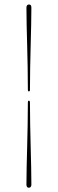

<svg xmlns="http://www.w3.org/2000/svg" viewBox="-20 -744 264 875"><path d="M116.5 -334.5Q116.5 -331 115.2 -329.2Q114 -327.5 111.5 -327.5Q109.5 -327.5 108.2 -329.2Q107 -331 107 -334.5Q107 -386.5 106 -437.2Q105 -488 103.8 -536.8Q102.5 -585.5 101.5 -629Q100.5 -672.5 100.5 -709Q100.5 -716 103.5 -719.8Q106.5 -723.5 112 -723.5Q118 -723.5 120.5 -719.8Q123 -716 123 -709Q123 -672.5 122 -629Q121 -585.5 119.8 -537Q118.5 -488.5 117.5 -437.2Q116.5 -386 116.5 -334.5ZM107 -277.5Q107 -281.5 108.2 -283.2Q109.5 -285 111.5 -285Q114.5 -285 115.5 -283Q116.5 -281 116.5 -277.5Q116.5 -226.5 117.5 -175.2Q118.5 -124 119.8 -75.5Q121 -27 122 16.8Q123 60.5 123 97Q123 104 120 107.8Q117 111.5 111 111.5Q106 111.5 103.2 107.8Q100.5 104 100.5 97Q100.5 60.5 101.5 17Q102.5 -26.5 103.8 -75.2Q105 -124 106 -175.2Q107 -226.5 107 -277.5Z"/></svg>

Font: Fraunces 120pt Light
Style: Regular
Weight: 300
Version: Version 1.000;[b76b70a41]